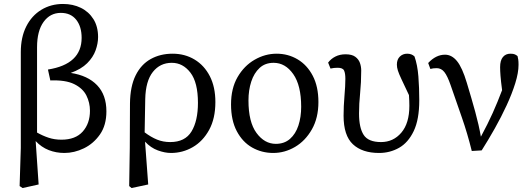

<svg xmlns="http://www.w3.org/2000/svg" viewBox="-20 -759 2672 969"><path d="M167 -520V-90Q195 -74 225 -64Q255 -54 290 -54Q361 -54 397.5 -95Q434 -136 434 -200Q434 -241 416 -277Q398 -313 354.5 -334.5Q311 -356 234 -353L222 -408Q392 -435 392 -568Q392 -625 364.5 -659.5Q337 -694 287 -694Q233 -694 200 -648.5Q167 -603 167 -520ZM79 180 85 -12V-496Q85 -571 112.5 -625.5Q140 -680 188.5 -709.5Q237 -739 298 -739Q348 -739 388 -719.5Q428 -700 451.5 -662.5Q475 -625 475 -572Q475 -540 462.5 -505Q450 -470 420 -440Q390 -410 337 -391Q423 -378 470 -329Q517 -280 517 -197Q517 -127 484.5 -80.5Q452 -34 403.5 -10.5Q355 13 305 13Q263 13 226 -1.5Q189 -16 160 -47L175 172L94 190Z M713 -259 710 -91Q742 -67 772.5 -54.5Q803 -42 839 -42Q914 -42 946.5 -95.5Q979 -149 979 -240Q979 -343 941 -392.5Q903 -442 847 -442Q788 -442 751.5 -396Q715 -350 713 -259ZM632 180 635 -12 636 -237Q637 -323 664.5 -378.5Q692 -434 740.5 -461Q789 -488 851 -488Q913 -488 962 -458.5Q1011 -429 1039 -374.5Q1067 -320 1067 -244Q1067 -161 1035.5 -103.5Q1004 -46 953 -16.5Q902 13 843 13Q812 13 776.5 0Q741 -13 712 -44L728 172L644 190Z M1359 13Q1301 13 1252.5 -14.5Q1204 -42 1175 -97Q1146 -152 1146 -232Q1146 -313 1179 -370Q1212 -427 1265 -457.5Q1318 -488 1376 -488Q1434 -488 1482 -459.5Q1530 -431 1558.5 -376.5Q1587 -322 1587 -244Q1587 -164 1554 -106Q1521 -48 1469 -17.5Q1417 13 1359 13ZM1372 -33Q1415 -33 1443.5 -58Q1472 -83 1486 -125.5Q1500 -168 1500 -220Q1500 -328 1460 -385Q1420 -442 1361 -442Q1318 -442 1290 -416Q1262 -390 1248 -347Q1234 -304 1234 -252Q1234 -143 1274.5 -88Q1315 -33 1372 -33Z M1893 13Q1808 13 1761 -31Q1714 -75 1714 -175Q1714 -223 1718.5 -275Q1723 -327 1723 -361Q1723 -389 1716.5 -403Q1710 -417 1684 -417Q1675 -417 1665.5 -416Q1656 -415 1648 -413L1636 -443Q1650 -462 1672.5 -473.5Q1695 -485 1724 -485Q1756 -485 1773 -472.5Q1790 -460 1796.5 -441.5Q1803 -423 1803 -403Q1803 -343 1797.5 -289Q1792 -235 1792 -186Q1792 -114 1815.5 -78Q1839 -42 1903 -42Q1965 -42 2005.5 -89.5Q2046 -137 2046 -225Q2046 -237 2045.5 -250Q2045 -263 2044 -279Q2020 -330 2006.5 -358.5Q1993 -387 1988 -403Q1983 -419 1983 -433Q1983 -459 1998 -473.5Q2013 -488 2035 -488Q2058 -488 2072 -474Q2087 -431 2091.5 -373.5Q2096 -316 2096 -253Q2096 -156 2068 -97.5Q2040 -39 1994 -13Q1948 13 1893 13Z M2361 3Q2339 -86 2311 -166Q2283 -246 2254 -330Q2238 -376 2222.5 -395.5Q2207 -415 2184 -415Q2174 -415 2166.5 -414Q2159 -413 2152 -411L2141 -441Q2180 -483 2226 -483Q2260 -483 2286.5 -450.5Q2313 -418 2336 -341Q2360 -262 2378.5 -194.5Q2397 -127 2407 -69Q2442 -134 2466.5 -188.5Q2491 -243 2514 -304Q2508 -350 2506 -376Q2504 -402 2504 -420Q2504 -454 2518 -471Q2532 -488 2556 -488Q2571 -488 2578.5 -484.5Q2586 -481 2592 -476Q2594 -468 2595.5 -458.5Q2597 -449 2597 -432Q2597 -392 2580.5 -339Q2564 -286 2537 -227.5Q2510 -169 2477 -110.5Q2444 -52 2411 0Z"/></svg>

Font: Source Serif Pro
Style: Regular
Weight: 400
Designer: Frank Grießhammer
Foundry: Adobe Systems Incorporated
Version: Version 3.001;hotconv 1.0.111;makeotfexe 2.5.65597